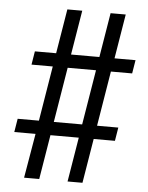

<svg xmlns="http://www.w3.org/2000/svg" viewBox="-51 -759 602 783"><g transform="rotate(5 250.0 -367.5)"><path d="M77 -18 108 -200H21L30 -255H117L154 -480H67L76 -535H163L193 -717H254L224 -535H340L370 -717H432L402 -535H488L479 -480H392L355 -255H442L433 -200H346L316 -18H255L285 -200H169L139 -18ZM178 -255H294L331 -480H215Z"/></g></svg>

Font: Iosevka Curly Slab LtObl
Style: Regular
Weight: 300
Italic angle: -9°
Monospace: yes
Designer: Belleve Invis
Foundry: Belleve Invis
Version: Version 11.0.0; ttfautohint (v1.8.3)